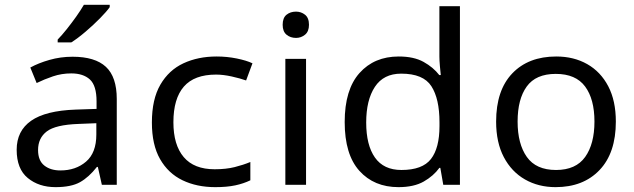

<svg xmlns="http://www.w3.org/2000/svg" viewBox="-20 -768 2637 798"><path d="M281.7 -532.2Q375 -532.2 420.2 -490.2Q465.3 -448.2 465.3 -356.4V0H403.3L386.7 -74.2H382.8Q349.1 -31.2 312.3 -10.7Q275.4 9.8 210.9 9.8Q141.6 9.8 95.5 -28.1Q49.3 -65.9 49.3 -145.5Q49.3 -224.1 109.4 -266.1Q169.4 -308.1 294.4 -312.5L381.3 -315.4V-346.7Q381.3 -412.1 353.8 -437.5Q326.2 -462.9 276.4 -462.9Q236.3 -462.9 200.2 -450.7Q164.1 -438.5 132.3 -422.9L106 -487.3Q139.6 -505.9 185.5 -519Q231.4 -532.2 281.7 -532.2ZM380.4 -255.9 305.7 -252.9Q210.9 -249.5 174.6 -221.9Q138.2 -194.3 138.2 -144.5Q138.2 -100.6 164.1 -80.1Q189.9 -59.6 231 -59.6Q294.9 -59.6 337.6 -96.2Q380.4 -132.8 380.4 -209ZM436 -748V-738.3Q423.3 -720.2 396 -692.4Q368.7 -664.6 336.4 -637Q304.2 -609.4 276.4 -591.8H219.7V-603.5Q237.3 -621.6 257.6 -647Q277.8 -672.4 296.9 -699.2Q315.9 -726.1 328.6 -748Z M874.5 9.8Q797.9 9.8 738.5 -18.8Q679.2 -47.4 645.3 -106.7Q611.3 -166 611.3 -258.8Q611.3 -355.5 646.5 -416Q681.6 -476.6 742.4 -504.9Q803.2 -533.2 880.4 -533.2Q923.3 -533.2 964.1 -524.9Q1004.9 -516.6 1029.3 -504.9L1002.9 -433.6Q978 -442.4 942.9 -450.2Q907.7 -458 877.9 -458Q787.6 -458 744.1 -408Q700.7 -357.9 700.7 -259.8Q700.7 -165.5 743.7 -115Q786.6 -64.5 872.1 -64.5Q919.4 -64.5 955.3 -73.5Q991.2 -82.5 1020.5 -94.7V-18.6Q992.2 -4.9 957.8 2.4Q923.3 9.8 874.5 9.8Z M1210.4 -719.7Q1231.4 -719.7 1247.8 -706.8Q1264.2 -693.8 1264.2 -665Q1264.2 -637.2 1247.8 -623.8Q1231.4 -610.4 1210.4 -610.4Q1187 -610.4 1170.9 -623.8Q1154.8 -637.2 1154.8 -665Q1154.8 -693.8 1170.9 -706.8Q1187 -719.7 1210.4 -719.7ZM1166 -523.4H1252V0H1166Z M1636.2 9.8Q1534.7 9.8 1473.6 -58.1Q1412.6 -126 1412.6 -260.7Q1412.6 -395.5 1474.1 -464.4Q1535.6 -533.2 1637.2 -533.2Q1700.2 -533.2 1740.5 -510.7Q1780.8 -488.3 1805.7 -456.1H1812Q1810.5 -468.8 1808.3 -493.7Q1806.2 -518.6 1806.2 -533.2V-742.2H1891.6V0H1822.3L1810.1 -70.3H1806.2Q1781.7 -36.6 1741 -13.4Q1700.2 9.8 1636.2 9.8ZM1648.4 -61.5Q1735.8 -61.5 1771.2 -107.2Q1806.6 -152.8 1806.6 -244.1V-259.8Q1806.6 -357.4 1772.9 -409.7Q1739.3 -461.9 1647.5 -461.9Q1574.2 -461.9 1538.1 -407Q1502 -352.1 1502 -258.8Q1502 -165 1538.3 -113.3Q1574.7 -61.5 1648.4 -61.5Z M2539.6 -262.7Q2539.6 -132.3 2471.9 -61.3Q2404.3 9.8 2289.1 9.8Q2217.8 9.8 2161.9 -22.2Q2106 -54.2 2074 -115Q2042 -175.8 2042 -262.7Q2042 -392.6 2109.1 -462.9Q2176.3 -533.2 2292 -533.2Q2364.7 -533.2 2420.7 -501.5Q2476.6 -469.7 2508.1 -409.4Q2539.6 -349.1 2539.6 -262.7ZM2131.3 -262.7Q2131.3 -169.9 2169.7 -115.7Q2208 -61.5 2291 -61.5Q2373.5 -61.5 2412.1 -115.7Q2450.7 -169.9 2450.7 -262.7Q2450.7 -356 2411.9 -408.4Q2373 -460.9 2290 -460.9Q2207 -460.9 2169.2 -408.4Q2131.3 -356 2131.3 -262.7Z"/></svg>

Font: Lunasima
Style: Regular
Weight: 400
Designer: The DocRepair Project, Monotype Design Team
Foundry: Google
Version: Version 2.009